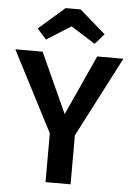

<svg xmlns="http://www.w3.org/2000/svg" viewBox="-63 -978 700 1023"><g transform="rotate(5 287.0 -466.5)"><path d="M354 0H220V-261L-2 -691H144L290 -370L436 -691H576L354 -262ZM416 -757 286 -839 156 -757 107 -812 246 -933H326L465 -812Z"/></g></svg>

Font: Trujillo Medium
Style: Regular
Weight: 500
Designer: Fira Sans original fonts by bBox Type GmbH, Carrois Corporate GbR, & Edenspiekermann AG / Changes by Cristiano Sobral
Foundry: Fira Sans original fonts by bBox Type GmbH, Carrois Corporate GbR, & Edenspiekermann AG / Changes by Cristiano Sobral
Version: Version 4.301;October 17, 2021;FontCreator 14.0.0.2814 64-bi